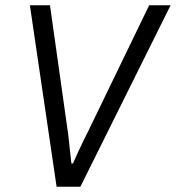

<svg xmlns="http://www.w3.org/2000/svg" viewBox="-20 -706 665 726"><path d="M194 0 93 -686H169L235 -218Q238 -199 240.5 -175Q243 -151 245.5 -128Q248 -105 250 -88H256Q264 -107 275 -130.5Q286 -154 297 -177Q308 -200 316 -215L544 -686H625L284 0Z"/></svg>

Font: Archivo SemiCondensed Light
Style: Italic
Weight: 300
Width: 4
Italic angle: -10°
Designer: Hector Gatti
Foundry: Omnibus-Type
Version: Version 2.001